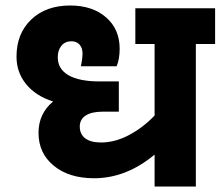

<svg xmlns="http://www.w3.org/2000/svg" viewBox="-20 -678 802 698"><path d="M412 -382V-272H353Q313 -272 291.5 -258Q270 -244 270 -218Q270 -190 290 -175Q310 -160 347 -160Q398 -160 449 -187Q500 -214 542 -258V-518H472V-648H762V-518H692V0H542V-116Q439 -30 322 -30Q231 -30 175.5 -75.5Q120 -121 120 -195Q120 -265 173 -309Q110 -329 75 -372Q40 -415 40 -472Q40 -556 93.5 -607Q147 -658 235 -658Q316 -658 365.5 -615Q415 -572 415 -501Q415 -463 404 -437H274Q280 -465 280 -484Q280 -504 269 -516Q258 -528 240 -528Q217 -528 203.5 -512Q190 -496 190 -470Q190 -427 229 -404.5Q268 -382 342 -382Z"/></svg>

Font: Madhuban Bold
Style: Regular
Weight: 700
Designer: jaikishan Patel
Foundry: MagicType
Version: Version 1.000